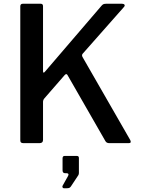

<svg xmlns="http://www.w3.org/2000/svg" viewBox="-20 -762 754 1022"><path d="M673 -17Q677 -10 675.5 -5Q674 0 666 0H562Q547 0 541 -11L339 -363Q333 -373 323 -361L216 -238Q209 -230 209 -219V-17Q209 0 190 0H105Q96 0 92 -3.5Q88 -7 88 -16V-728Q88 -742 101 -742H197Q209 -742 209 -729V-383Q209 -376 212 -375.5Q215 -375 219 -380L520 -731Q525 -737 530 -739.5Q535 -742 545 -742H630Q639 -742 642.5 -737Q646 -732 640 -725L420 -476Q414 -469 419 -459L673 -17ZM320 240Q315 240 313 235.5Q311 231 313 227L341 177Q346 169 344 164.5Q342 160 335 160H327Q313 160 313 145V81Q313 68 324 68H389Q400 68 400 79V160Q400 162 399 164.5Q398 167 398 169L357 231Q353 236 349 238Q345 240 335 240Z"/></svg>

Font: Libre Franklin Medium
Style: Regular
Weight: 500
Designer: Pablo Impallari, Rodrigo Fuenzalida, Nhung Nguyen
Foundry: Impallari Type
Version: Version 3.000